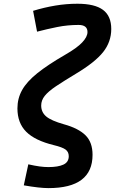

<svg xmlns="http://www.w3.org/2000/svg" viewBox="-20 -762 626 1017"><path d="M236.8 234.4Q189.5 234.4 106 219.7L129.9 108.4Q164.6 116.2 189.5 119.6Q214.4 123 236.8 123Q287.6 123 315.9 109.9Q344.2 96.7 344.2 65.4Q344.2 42.5 327.1 30Q310.1 17.6 265.1 6.8Q165 -17.6 118.7 -64.2Q72.3 -110.8 72.3 -188Q72.3 -240.7 97.2 -285.2Q122.1 -329.6 177.7 -374.3Q233.4 -418.9 324.7 -471.7Q387.7 -507.8 415.5 -537.4Q443.4 -566.9 443.4 -592.3Q443.4 -629.9 396 -629.9Q337.9 -629.9 283.2 -618.9Q228.5 -607.9 176.3 -594.2L155.3 -704.6Q214.4 -722.7 272.7 -732.4Q331.1 -742.2 390.1 -742.2Q481.9 -742.2 525.6 -709.7Q569.3 -677.2 569.3 -608.4Q569.3 -540.5 526.4 -486.3Q483.4 -432.1 382.3 -371.6Q317.4 -332.5 276.6 -305.2Q235.8 -277.8 217 -254.2Q198.2 -230.5 198.2 -203.1Q198.2 -167.5 224.9 -145Q251.5 -122.6 319.3 -103.5Q395 -82.5 432.6 -45.7Q470.2 -8.8 470.2 58.1Q470.2 234.4 236.8 234.4Z"/></svg>

Font: Cascadia Code NF SemiBold
Style: Italic
Weight: 600
Italic angle: -10°
Monospace: yes
Designer: Aaron Bell
Foundry: Saja Typeworks
Version: Version 2404.023; ttfautohint (v1.8.4)